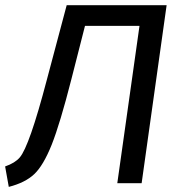

<svg xmlns="http://www.w3.org/2000/svg" viewBox="-32 -709 704 743"><path d="M516.1 0H421.9L507.8 -608.9H296.9L244.1 -401.9Q200.2 -230 168 -148.9Q135.7 -68.4 100.6 -35.2Q65.4 -2 2 14.2L-12.2 -64.9Q25.9 -78.1 44.4 -99.6Q81.5 -142.6 148.9 -398.9L226.1 -689H612.8Z"/></svg>

Font: FiraSans-Italic
Style: Italic
Weight: 400
Italic angle: -8°
Designer: Carrois Corporate & Edenspiekermann AG
Foundry: Carrois Corporate GbR & Edenspiekermann AG
Version: Version 3.106;PS 003.106;hotconv 1.0.70;makeotf.lib2.5.58329